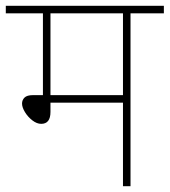

<svg xmlns="http://www.w3.org/2000/svg" viewBox="-20 -642 585 662"><path d="M430 -596V0H404V-288H154V-256Q154 -215 122 -215Q107 -215 91.5 -227Q76 -239 66 -255.5Q56 -272 56 -285Q56 -297 64.5 -305.5Q73 -314 94 -314H128V-596H0V-622H545V-596ZM404 -596H154V-314H404Z"/></svg>

Font: Noto Sans Thin
Style: Regular
Weight: 100
Designer: Monotype Design Team
Foundry: Monotype Imaging Inc.
Version: Version 2.007